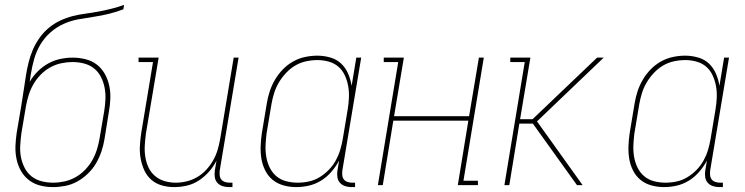

<svg xmlns="http://www.w3.org/2000/svg" viewBox="-20 -755 3040 783"><path d="M196 8Q169 8 143.5 1.5Q118 -5 98 -20.5Q78 -36 65.5 -58Q53 -80 47.5 -106Q42 -132 43 -159Q44 -186 48 -213L67 -325Q72 -356 76.5 -386.5Q81 -417 86 -448Q90 -474 96.5 -500Q103 -526 113.5 -551Q124 -576 140.5 -599.5Q157 -623 178.5 -641Q200 -659 225.5 -671Q251 -683 277 -689.5Q303 -696 329.5 -699.5Q356 -703 382.5 -708Q409 -713 435 -719.5Q461 -726 486 -735L483 -717Q454 -706 423.5 -698.5Q393 -691 362.5 -686.5Q332 -682 301 -676.5Q270 -671 240.5 -658Q211 -645 186 -623Q161 -601 144.5 -573Q128 -545 119.5 -515Q111 -485 106 -454Q105 -446 103.5 -437.5Q102 -429 101 -421Q114 -444 133.5 -463.5Q153 -483 176.5 -496Q200 -509 225.5 -514.5Q251 -520 276 -520Q303 -520 329 -513.5Q355 -507 375 -491.5Q395 -476 407.5 -453.5Q420 -431 425.5 -405.5Q431 -380 430 -353Q429 -326 424 -299L406 -187Q402 -162 393.5 -137Q385 -112 372 -89.5Q359 -67 339 -47.5Q319 -28 295.5 -15Q272 -2 246.5 3Q221 8 196 8ZM197 -10Q219 -10 242.5 -15Q266 -20 287.5 -32Q309 -44 326.5 -62Q344 -80 356 -101Q368 -122 375 -144.5Q382 -167 386 -190L405 -302Q409 -326 410 -350.5Q411 -375 406.5 -398Q402 -421 391.5 -441.5Q381 -462 363.5 -476Q346 -490 323 -496Q300 -502 275 -502Q253 -502 229.5 -497Q206 -492 184.5 -480Q163 -468 145.5 -450Q128 -432 116 -411Q104 -390 97 -367.5Q90 -345 86 -323L67 -210Q64 -186 62.5 -161.5Q61 -137 65.5 -114Q70 -91 80.5 -70.5Q91 -50 108.5 -36Q126 -22 149 -16Q172 -10 197 -10Z M690 8Q664 8 639.5 1Q615 -6 596.5 -22.5Q578 -39 568 -61.5Q558 -84 553.5 -109Q549 -134 550.5 -160.5Q552 -187 556 -213L604 -502H545V-520H627L575 -210Q572 -186 570.5 -162.5Q569 -139 572.5 -116Q576 -93 585.5 -72.5Q595 -52 612 -37.5Q629 -23 651 -16.5Q673 -10 697 -10Q719 -10 741.5 -15.5Q764 -21 784.5 -33Q805 -45 821.5 -63Q838 -81 849.5 -101.5Q861 -122 867.5 -144Q874 -166 878 -189L933 -520H953L876 -59Q875 -49 876 -39.5Q877 -30 882.5 -23Q888 -16 897.5 -13Q907 -10 916 -10H928V8H913Q900 8 887.5 4Q875 0 866.5 -9.5Q858 -19 856 -32Q854 -45 856 -59L863 -100Q851 -76 832.5 -55Q814 -34 791 -19Q768 -4 742 2Q716 8 690 8Z M1188 8Q1161 8 1136 1Q1111 -6 1092 -21.5Q1073 -37 1061.5 -60Q1050 -83 1046 -108Q1042 -133 1043 -159.5Q1044 -186 1048 -213L1068 -333Q1072 -358 1080 -382.5Q1088 -407 1101.5 -430Q1115 -453 1133.5 -472Q1152 -491 1175 -504Q1198 -517 1223.5 -522.5Q1249 -528 1274 -528Q1301 -528 1327 -520.5Q1353 -513 1371 -496Q1389 -479 1399.5 -455Q1410 -431 1414 -405L1433 -520H1453L1376 -59Q1375 -49 1376 -39.5Q1377 -30 1382.5 -23Q1388 -16 1397.5 -13Q1407 -10 1416 -10H1428V8H1413Q1400 8 1387.5 4Q1375 0 1366.5 -9.5Q1358 -19 1356 -32Q1354 -45 1356 -59L1363 -100Q1350 -76 1331.5 -54.5Q1313 -33 1289.5 -18.5Q1266 -4 1240 2Q1214 8 1188 8ZM1194 -10Q1217 -10 1240 -15Q1263 -20 1283.5 -32.5Q1304 -45 1321 -62.5Q1338 -80 1349.5 -101Q1361 -122 1367.5 -144Q1374 -166 1378 -189L1398 -309Q1402 -333 1403 -357Q1404 -381 1400 -403.5Q1396 -426 1386.5 -447Q1377 -468 1360.5 -482.5Q1344 -497 1321.5 -503.5Q1299 -510 1275 -510Q1252 -510 1228.5 -505Q1205 -500 1184.5 -488Q1164 -476 1147 -458Q1130 -440 1117.5 -419Q1105 -398 1098 -375.5Q1091 -353 1087 -330L1067 -210Q1064 -186 1063 -162Q1062 -138 1066 -115Q1070 -92 1080 -71.5Q1090 -51 1107 -36.5Q1124 -22 1147 -16Q1170 -10 1194 -10Z M1521 0 1604 -502H1545V-520H1627L1587 -281H1893L1933 -520H1953L1870 -18H1929V0H1847L1890 -263H1584L1541 0Z M2037 0 2120 -502H2061V-520H2143L2101 -269H2152L2415 -520H2442L2170 -260L2356 0H2333L2153 -251H2098L2057 0Z M2688 8Q2661 8 2636 1Q2611 -6 2592 -21.5Q2573 -37 2561.5 -60Q2550 -83 2546 -108Q2542 -133 2543 -159.5Q2544 -186 2548 -213L2568 -333Q2572 -358 2580 -382.5Q2588 -407 2601.5 -430Q2615 -453 2633.5 -472Q2652 -491 2675 -504Q2698 -517 2723.5 -522.5Q2749 -528 2774 -528Q2801 -528 2827 -520.5Q2853 -513 2871 -496Q2889 -479 2899.5 -455Q2910 -431 2914 -405L2933 -520H2953L2876 -59Q2875 -49 2876 -39.5Q2877 -30 2882.5 -23Q2888 -16 2897.5 -13Q2907 -10 2916 -10H2928V8H2913Q2900 8 2887.5 4Q2875 0 2866.5 -9.5Q2858 -19 2856 -32Q2854 -45 2856 -59L2863 -100Q2850 -76 2831.5 -54.5Q2813 -33 2789.5 -18.5Q2766 -4 2740 2Q2714 8 2688 8ZM2694 -10Q2717 -10 2740 -15Q2763 -20 2783.5 -32.5Q2804 -45 2821 -62.5Q2838 -80 2849.5 -101Q2861 -122 2867.5 -144Q2874 -166 2878 -189L2898 -309Q2902 -333 2903 -357Q2904 -381 2900 -403.5Q2896 -426 2886.5 -447Q2877 -468 2860.5 -482.5Q2844 -497 2821.5 -503.5Q2799 -510 2775 -510Q2752 -510 2728.5 -505Q2705 -500 2684.5 -488Q2664 -476 2647 -458Q2630 -440 2617.5 -419Q2605 -398 2598 -375.5Q2591 -353 2587 -330L2567 -210Q2564 -186 2563 -162Q2562 -138 2566 -115Q2570 -92 2580 -71.5Q2590 -51 2607 -36.5Q2624 -22 2647 -16Q2670 -10 2694 -10Z"/></svg>

Font: Iosevka Curly Slab Thin
Style: Italic
Weight: 100
Italic angle: -9°
Monospace: yes
Designer: Belleve Invis
Foundry: Belleve Invis
Version: Version 22.1.2; ttfautohint (v1.8.4)